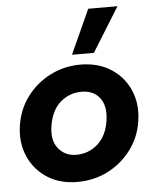

<svg xmlns="http://www.w3.org/2000/svg" viewBox="-54 -798 684 856"><g transform="rotate(-5 288.0 -370.5)"><path d="M259 12Q180 12 123.5 -24.5Q67 -61 40 -123Q13 -185 24 -260Q35 -333 76.5 -388.5Q118 -444 180.5 -476Q243 -508 316 -508Q395 -508 452 -471.5Q509 -435 536 -373.5Q563 -312 552 -237Q542 -165 500 -108.5Q458 -52 395.5 -20Q333 12 259 12ZM264 -109Q319 -109 360 -145.5Q401 -182 411 -251Q420 -315 392 -351Q364 -387 311 -387Q256 -387 215.5 -351.5Q175 -316 164 -246Q154 -182 184 -145.5Q214 -109 264 -109ZM283 -555 373 -753H504L381 -555Z"/></g></svg>

Font: Host Grotesk ExtraBold
Style: Italic
Weight: 800
Italic angle: -8°
Designer: Doğukan Karapınar
Foundry: Element Type
Version: Version 1.003; ttfautohint (v1.8.4.7-5d5b)